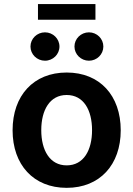

<svg xmlns="http://www.w3.org/2000/svg" viewBox="-20 -907 651 938"><path d="M305.7 10.7C467.8 10.7 569.8 -102.1 569.8 -270.5C569.8 -439.9 467.8 -552.7 305.7 -552.7C143.6 -552.7 41.5 -439.9 41.5 -270.5C41.5 -102.1 143.6 10.7 305.7 10.7ZM305.7 -99.1C223.1 -99.1 181.6 -173.3 181.6 -271C181.6 -369.1 223.1 -442.9 305.7 -442.9C388.7 -442.9 429.7 -369.1 429.7 -271C429.7 -173.3 388.7 -99.1 305.7 -99.1ZM414.6 -610.4C453.6 -610.4 484.9 -641.6 484.9 -679.7C484.9 -717.8 453.6 -749 414.6 -749C375.5 -749 343.8 -717.8 343.8 -679.7C343.8 -641.6 375.5 -610.4 414.6 -610.4ZM199.7 -610.4C238.8 -610.4 270.5 -641.6 270.5 -679.7C270.5 -717.8 238.8 -749 199.7 -749C160.6 -749 128.9 -717.8 128.9 -679.7C128.9 -641.6 160.6 -610.4 199.7 -610.4ZM446.3 -887.2H165.5V-810.5H446.3Z"/></svg>

Font: Raveo SemiBold
Style: Regular
Weight: 600
Designer: Jakub Foglar, Rasmus Andersson (Inter)
Foundry: Jakubfoglar.com
Version: Version 1.100;Glyphs 3.2.3 (3260)